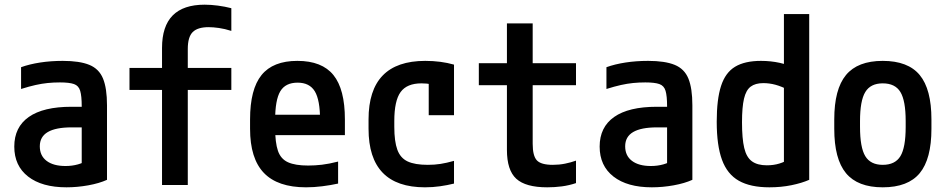

<svg xmlns="http://www.w3.org/2000/svg" viewBox="-20 -790 4040 820"><path d="M264 10Q159 10 100 -36Q41 -82 41 -164Q41 -247 103 -290.5Q165 -334 285 -334H382V-246H286Q218 -246 184 -226Q150 -206 150 -165Q150 -125 179 -103Q208 -81 260 -81Q288 -81 313 -88Q338 -95 358 -109L329 -49V-337Q329 -380 322.5 -402Q316 -424 296 -431Q276 -438 236 -438Q209 -438 184 -435.5Q159 -433 132 -427Q105 -421 70 -410V-503Q106 -516 151.5 -523Q197 -530 248 -530Q320 -530 361.5 -513Q403 -496 420 -454.5Q437 -413 437 -340V-22Q404 -7 357 1.5Q310 10 264 10Z M672 0V-406H533V-500H672V-585Q672 -678 717.5 -724Q763 -770 854 -770Q881 -770 911 -766Q941 -762 968 -755V-658Q940 -667 915 -670.5Q890 -674 871 -674Q824 -674 803 -653Q782 -632 782 -581V-500H968V-406H782V0Z M1287 10Q1166 10 1107 -51.5Q1048 -113 1048 -240V-280Q1048 -409 1097 -469.5Q1146 -530 1250 -530Q1355 -530 1404 -469.5Q1453 -409 1453 -280V-213H1101V-300H1368L1347 -271V-276Q1347 -363 1324.5 -400Q1302 -437 1251 -437Q1199 -437 1177 -400Q1155 -363 1155 -276V-245Q1155 -181 1167 -146Q1179 -111 1210 -97Q1241 -83 1296 -83Q1325 -83 1355 -86.5Q1385 -90 1424 -100V-6Q1392 1 1356.5 5.5Q1321 10 1287 10Z M1795 10Q1554 10 1554 -240V-280Q1554 -530 1796 -530Q1863 -530 1919 -514V-298H1811V-499L1866 -418Q1846 -426 1824 -430Q1802 -434 1780 -434Q1718 -434 1691 -397Q1664 -360 1664 -273V-248Q1664 -186 1677 -150.5Q1690 -115 1721 -100.5Q1752 -86 1807 -86Q1836 -86 1861.5 -90Q1887 -94 1919 -103V-6Q1891 1 1859.5 5.5Q1828 10 1795 10Z M2317 10Q2225 10 2185 -26.5Q2145 -63 2145 -150V-426H2025V-520H2145V-690H2255V-520H2440V-426H2255V-176Q2255 -124 2273 -105Q2291 -86 2341 -86Q2368 -86 2393 -91Q2418 -96 2440 -104V-8Q2410 2 2379.5 6Q2349 10 2317 10Z M2764 10Q2659 10 2600 -36Q2541 -82 2541 -164Q2541 -247 2603 -290.5Q2665 -334 2785 -334H2882V-246H2786Q2718 -246 2684 -226Q2650 -206 2650 -165Q2650 -125 2679 -103Q2708 -81 2760 -81Q2788 -81 2813 -88Q2838 -95 2858 -109L2829 -49V-337Q2829 -380 2822.5 -402Q2816 -424 2796 -431Q2776 -438 2736 -438Q2709 -438 2684 -435.5Q2659 -433 2632 -427Q2605 -421 2570 -410V-503Q2606 -516 2651.5 -523Q2697 -530 2748 -530Q2820 -530 2861.5 -513Q2903 -496 2920 -454.5Q2937 -413 2937 -340V-22Q2904 -7 2857 1.5Q2810 10 2764 10Z M3266 10Q3185 10 3135.5 -18Q3086 -46 3063.5 -107.5Q3041 -169 3041 -270Q3041 -366 3059.5 -423Q3078 -480 3119.5 -505Q3161 -530 3230 -530Q3272 -530 3310.5 -521.5Q3349 -513 3383 -495L3351 -404Q3318 -421 3292 -428Q3266 -435 3240 -435Q3206 -435 3186 -420Q3166 -405 3157.5 -368.5Q3149 -332 3149 -268Q3149 -198 3158.5 -158Q3168 -118 3191.5 -101Q3215 -84 3255 -84Q3284 -84 3308.5 -91.5Q3333 -99 3352 -112L3328 -59V-730H3436V-22Q3404 -8 3360 1Q3316 10 3266 10Z M3750 10Q3643 10 3593 -50.5Q3543 -111 3543 -240V-280Q3543 -409 3593 -469.5Q3643 -530 3750 -530Q3858 -530 3908 -469.5Q3958 -409 3958 -280V-240Q3958 -111 3908 -50.5Q3858 10 3750 10ZM3750 -86Q3803 -86 3825.5 -123Q3848 -160 3848 -248V-273Q3848 -360 3825.5 -397Q3803 -434 3750 -434Q3698 -434 3675.5 -397Q3653 -360 3653 -273V-248Q3653 -160 3675.5 -123Q3698 -86 3750 -86Z"/></svg>

Font: M PLUS Code Latin Medium
Style: Regular
Weight: 500
Designer: Coji Morishita
Foundry: UNDERFOREST DESIGN
Version: Version 1.002; ttfautohint (v1.8.3)